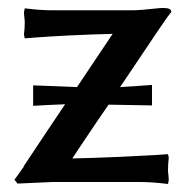

<svg xmlns="http://www.w3.org/2000/svg" viewBox="-20 -456 456 481"><path d="M310.1 -430.2Q331.1 -430.2 374 -435.1Q379.9 -436 390.1 -436Q409.2 -436 409.2 -425.8Q403.3 -419.9 377 -380.9Q288.6 -249.5 280.8 -237.8Q294.4 -238.3 322.8 -240.5Q351.1 -242.7 360.8 -243.2V-191.9L252 -193.8Q237.3 -172.9 222.7 -151.1Q208 -129.4 189.9 -102.3Q171.9 -75.2 161.1 -59.1Q211.4 -60.1 271.2 -62.7Q331.1 -65.4 366.2 -67.4L400.9 -69.8L402.8 -61Q400.9 -45.4 400.9 -30.8Q400.9 -22.9 401.9 -18.1Q401.9 -16.6 402.3 -12Q402.8 -7.3 402.8 -4.9L400.9 4.9Q360.8 0 332 0H110.8L23.9 3.9L16.1 -5.9Q21 -11.7 40 -39.1H39.1Q60.5 -71.8 98.4 -128.2Q136.2 -184.6 143.1 -194.8Q128.4 -194.3 99.6 -192.9Q70.8 -191.4 63 -190.9V-242.2L172.9 -237.8Q188.5 -261.2 217.5 -304.4Q246.6 -347.7 262.2 -371.1Q213.4 -370.1 158.2 -367.4Q103 -364.7 72.3 -362.3L42 -359.9L40 -369.1Q42 -384.8 42 -398.9Q42 -407.2 41 -412.1Q41 -413.6 40.5 -418Q40 -422.4 40 -424.8L42 -435.1Q82 -430.2 110.8 -430.2Z"/></svg>

Font: Linear Smooth
Style: Bold
Weight: 700
Designer: Philipp H. Poll, Flanker
Foundry: Philipp H. Poll, reworked by Flanker
Version: Version 1.061 | FøM Fix